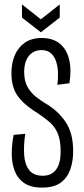

<svg xmlns="http://www.w3.org/2000/svg" viewBox="-20 -844 381 874"><path d="M171 10Q119 10 89 -11.5Q59 -33 46 -68.5Q33 -104 33.5 -146.5Q34 -189 42 -230L95 -235Q87 -182 90 -138.5Q93 -95 113 -69.5Q133 -44 175 -44Q200 -44 218 -55.5Q236 -67 246 -91Q256 -115 256 -154Q256 -207 242.5 -237.5Q229 -268 206 -288Q183 -308 154 -327Q128 -343 106 -360.5Q84 -378 67 -398.5Q50 -419 41 -446.5Q32 -474 32 -511Q32 -557 47.5 -593Q63 -629 93.5 -650Q124 -671 170 -671Q221 -671 252 -645.5Q283 -620 294.5 -574Q306 -528 296 -465L241 -458Q245 -485 244 -513Q243 -541 235.5 -564Q228 -587 212 -601.5Q196 -616 169 -616Q145 -616 127 -604Q109 -592 99.5 -569.5Q90 -547 90 -517Q90 -475 105.5 -448Q121 -421 143.5 -403.5Q166 -386 186 -374Q215 -357 237.5 -336.5Q260 -316 277.5 -290.5Q295 -265 304 -232Q313 -199 313 -156Q313 -109 299.5 -71.5Q286 -34 255.5 -12Q225 10 171 10ZM80 -824 166 -756 252 -824V-764L166 -697L80 -764Z"/></svg>

Font: Bricolage Grotesque 72pt Condensed ExtraLight
Style: Regular
Weight: 250
Width: 3
Designer: Mathieu Triay
Foundry: Atelier Triay
Version: Version 1.001;gftools[0.9.33.dev8+g029e19f]